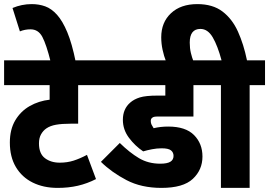

<svg xmlns="http://www.w3.org/2000/svg" viewBox="-20 -916 1312 936"><path d="M472 -501H361V-313H325Q282 -313 253.5 -308Q225 -303 206 -290Q190 -279 180 -261Q170 -243 170 -217Q170 -167 199 -145Q228 -123 271 -123Q308 -123 339 -133Q370 -143 404 -161L448 -43Q405 -21 359.5 -10.5Q314 0 261 0Q192 0 139.5 -26Q87 -52 57.5 -101.5Q28 -151 28 -221Q28 -285 54.5 -329.5Q81 -374 125 -399Q169 -424 222 -430V-501H0V-622H472Z M227 -615Q206 -699 186.5 -736Q167 -773 129 -773Q101 -773 77 -763L41 -877Q86 -896 135 -896Q170 -896 200.5 -885Q231 -874 258 -844Q285 -814 308 -759Q331 -704 349 -615Z M768 -193Q745 -193 721.5 -188.5Q698 -184 678 -178Q638 -205 608.5 -244.5Q579 -284 579 -332Q579 -385 615 -416Q633 -432 661.5 -441Q690 -450 749 -450H786V-501H460V-622H1008V-501H923V-348H753Q738 -348 731.5 -346.5Q725 -345 721 -341Q715 -336 715 -326Q715 -316 719 -308Q723 -300 729 -291Q762 -299 800 -299Q885 -299 926 -257.5Q967 -216 967 -153Q967 -88 920 -44Q873 0 767 0Q669 0 596.5 -38Q524 -76 472 -127L564 -219Q612 -172 657.5 -145Q703 -118 761 -118Q795 -118 810.5 -127.5Q826 -137 826 -156Q826 -173 813.5 -183Q801 -193 768 -193Z M790 -615Q779 -643 772.5 -673.5Q766 -704 766 -734Q766 -807 813.5 -851.5Q861 -896 942 -896Q1017 -896 1064.5 -860Q1112 -824 1140 -762Q1168 -700 1184 -622H1272V-501H1197V0H1057V-501H995V-622H1060Q1041 -693 1017 -734Q993 -775 957 -775Q905 -775 905 -708Q905 -681 910.5 -658Q916 -635 924 -615Z"/></svg>

Font: Noto Sans Devanagari Condensed ExtraBold
Style: Regular
Weight: 800
Width: 3
Designer: Jelle Bosma - Monotype Design Team
Foundry: Monotype Imaging Inc.
Version: Version 2.004; ttfautohint (v1.8.4.7-5d5b)